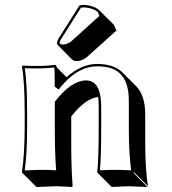

<svg xmlns="http://www.w3.org/2000/svg" viewBox="-20 -698 696 778"><path d="M301.8 -675.8Q308.1 -677.7 317.9 -678.2Q359.4 -676.8 383.3 -655.8Q383.3 -655.8 384.8 -653.8L441.4 -597.7L451.7 -574.2L331.5 -466.3Q312.5 -450.7 288.6 -450.2Q278.8 -450.7 270.5 -458.5L214.4 -515.1Q211.9 -518.6 210.9 -521Q211.4 -533.7 219.2 -544.9ZM568.4 -123.5Q568.4 -12.7 579.6 56.6L522.9 0L521 2.9L577.6 59.6Q576.2 59.6 499.5 56.6Q499.5 56.6 432.6 59.6L376 2.9L374 0Q379.9 -54.2 379.9 -180.2V-269Q379.9 -289.6 377.4 -305.2Q324.2 -298.3 268.6 -225.6V-123.5Q268.6 -11.7 274.4 56.6L271.5 59.6Q270 59.6 209.5 56.6Q209.5 56.6 127.4 59.6L70.8 2.9L68.8 0Q79.6 -70.3 80.1 -180.2V-234.9Q80.1 -367.7 68.8 -429.2L70.8 -432.1Q156.2 -428.2 201.2 -435.1Q205.1 -434.6 207 -433.1Q209 -429.7 210 -424.8L249.5 -385.3Q310.1 -438.5 373 -439Q441.9 -438.5 475.6 -404.8L532.2 -348.1Q568.4 -310.5 568.4 -234.4ZM502 -180.2V-291Q502 -404.8 419.9 -424.3Q398.9 -429.2 373 -429.2Q303.2 -429.2 240.7 -362.3Q231.4 -352.5 224.1 -342.8L217.8 -335.4L201.7 -346.7V-352.1Q201.7 -412.6 200.2 -423.3L199.7 -424.8Q158.2 -418.9 80.6 -421.4Q90.3 -356.9 89.8 -234.9V-180.2Q89.8 -74.2 80.1 -7.3Q124.5 -9.8 152.8 -9.8Q179.7 -9.8 207.5 -7.8Q202.1 -74.2 202.1 -180.2V-285.2L204.1 -288.1Q268.6 -371.1 328.1 -372.1Q383.8 -372.1 389.2 -287.6Q389.6 -278.3 390.1 -269V-180.2Q390.1 -58.1 384.8 -7.8Q416 -9.8 442.9 -9.8Q471.2 -9.8 511.7 -7.8Q502 -74.7 502 -180.2ZM308.1 -667 227.5 -539.6Q222.2 -530.8 221.2 -522.5Q226.1 -518.6 231.9 -517.1Q252.4 -518.1 268.6 -530.3L382.8 -633.8L376.5 -648.4Q362.3 -663.1 328.6 -667.5Q322.8 -668 317.9 -668Q313 -667.5 308.1 -667Z"/></svg>

Font: Linux Biolinum Shadow O
Style: Bold
Weight: 700
Designer: Philipp H. Poll
Foundry: Philipp H. Poll
Version: Version 0.9.2